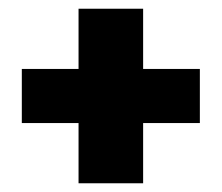

<svg xmlns="http://www.w3.org/2000/svg" viewBox="-20 -555 508 440"><path d="M308 -535V-397H438V-273H308V-135H160V-273H30V-397H160V-535Z"/></svg>

Font: Bakbak One
Style: Regular
Weight: 400
Designer: Saumya Kishore and Sanchit Sawaria
Foundry: A Good Feeling
Version: Version 1.003; ttfautohint (v1.8.3)